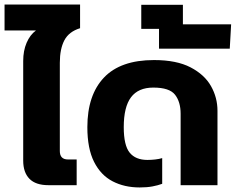

<svg xmlns="http://www.w3.org/2000/svg" viewBox="-39 -814 1036 844"><path d="M174 0Q118 0 90.5 -28Q63 -56 63 -108V-546Q63 -591 78 -626Q93 -661 119 -680H-19V-794H313V-690Q264 -675 244 -637Q224 -599 224 -538V-150Q224 -113 260 -113H298V0Z M575 10Q508 10 456 -17Q404 -44 374.5 -102.5Q345 -161 345 -255Q345 -396 418 -473Q491 -550 638 -550Q737 -550 798.5 -518Q860 -486 888.5 -435.5Q917 -385 917 -327V0H755V-314Q755 -366 730.5 -397.5Q706 -429 635 -429Q569 -429 537 -386.5Q505 -344 505 -255Q505 -175 531 -143Q557 -111 609 -111Q626 -111 643.5 -113Q661 -115 674 -119V-6Q655 1 631 5.5Q607 10 575 10Z M660 -600V-687H582V-793H765V-707H977L971 -600Z"/></svg>

Font: Kanit SemiBold
Style: Regular
Weight: 600
Designer: Katatrad Team
Foundry: CadsonDemak
Version: Version 2.000; ttfautohint (v1.8.3)